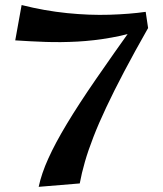

<svg xmlns="http://www.w3.org/2000/svg" viewBox="-20 -729 648 762"><path d="M133.5 12.5Q144.5 -39.8 171.9 -100.2Q199.2 -160.8 245.4 -237.5Q291.5 -314.2 360.4 -414.2Q429.2 -514.2 523 -645.2L567.8 -617.8Q514.2 -523.5 473.1 -445.5Q432 -367.5 401.8 -303.2Q371.5 -239 350.8 -185.5Q330 -132 317 -86.9Q304 -41.8 296.5 -1ZM567.8 -617.8Q492.2 -592.2 422.6 -579.9Q353 -567.5 287.9 -564Q222.8 -560.5 161.1 -562.6Q99.5 -564.8 40.5 -568.8L65.8 -709Q157.2 -686 246.1 -677Q335 -668 415 -670.5Q495 -673 558.2 -682Z"/></svg>

Font: Marhey Light
Style: Regular
Weight: 300
Designer: Nur Syamsi & Bustanul Arifin
Foundry: Namelatype
Version: Version 1.000